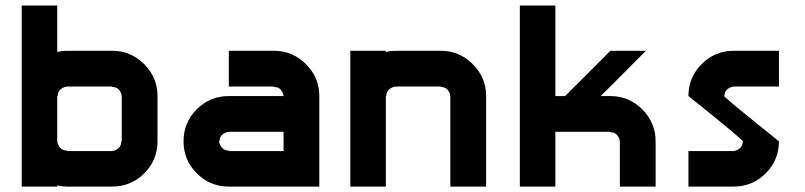

<svg xmlns="http://www.w3.org/2000/svg" viewBox="-20 -687 2963 707"><path d="M393.3 -130.8Q406.7 -132.5 416.7 -141.7Q426.7 -150.8 426.7 -166.7H428.3V-333.3Q426.7 -346.7 417.9 -356.7Q409.2 -366.7 393.3 -366.7V-368.3H226.7Q213.3 -366.7 202.9 -357.9Q192.5 -349.2 192.5 -333.3H190.8V-166.7Q192.5 -153.3 201.7 -142.9Q210.8 -132.5 226.7 -132.5V-130.8ZM393.3 0H226.7Q208.3 0 190.8 -4.2V0H60V-666.7H190.8V-495.8Q208.3 -500 226.7 -500H393.3Q461.7 -500 510.8 -450.8Q560 -401.7 560 -333.3V-166.7Q560 -97.5 511.2 -48.8Q462.5 0 393.3 0Z M1155.8 0H822.5Q753.3 0 704.6 -48.8Q655.8 -97.5 655.8 -166.7Q655.8 -235.8 704.6 -284.6Q753.3 -333.3 822.5 -333.3H1024.2Q1022.5 -346.7 1013.8 -356.7Q1005 -366.7 989.2 -366.7V-368.3H822.5V-500H989.2Q1057.5 -500 1106.7 -450.8Q1155.8 -401.7 1155.8 -333.3ZM1024.2 -130.8V-201.7H822.5Q809.2 -200 798.8 -191.2Q788.3 -182.5 788.3 -166.7H786.7Q788.3 -153.3 797.5 -142.9Q806.7 -132.5 822.5 -132.5V-130.8Z M1400.8 0H1270V-500H1400.8V-495.8Q1418.3 -500 1436.7 -500H1603.3Q1671.7 -500 1720.8 -450.8Q1770 -401.7 1770 -333.3V0H1638.3V-333.3Q1636.7 -346.7 1627.9 -356.7Q1619.2 -366.7 1603.3 -366.7V-368.3H1436.7Q1423.3 -366.7 1412.9 -357.9Q1402.5 -349.2 1402.5 -333.3H1400.8Z M2394.2 -166.7V0H2262.5V-166.7Q2260.8 -180 2252.1 -190Q2243.3 -200 2227.5 -200V-201.7H2025V0H1894.2V-666.7H2025V-333.3H2060.8L2227.5 -500H2358.3Q2339.2 -480.8 2305.8 -447.1Q2272.5 -413.3 2244.6 -385.4Q2216.7 -357.5 2191.7 -333.3H2227.5Q2295.8 -333.3 2345 -284.2Q2394.2 -235 2394.2 -166.7Z M2681.7 -130.8Q2695 -132.5 2705 -141.7Q2715 -150.8 2715 -166.7H2716.7Q2678.3 -201.7 2602.1 -263.3Q2525.8 -325 2515 -333.3Q2515 -402.5 2563.8 -451.2Q2612.5 -500 2681.7 -500H2848.3V-368.3H2681.7Q2668.3 -366.7 2657.9 -357.9Q2647.5 -349.2 2647.5 -333.3H2645.8Q2684.2 -298.3 2761.2 -236.7Q2838.3 -175 2848.3 -166.7Q2848.3 -97.5 2799.6 -48.8Q2750.8 0 2681.7 0H2515V-130.8Z"/></svg>

Font: 0xA000-Squareish
Style: Squareish-Bold
Weight: 700
Version: Version 0.1